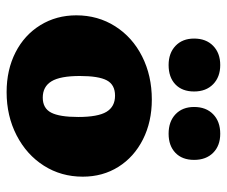

<svg xmlns="http://www.w3.org/2000/svg" viewBox="-74 -618 702 595"><g transform="rotate(90 277.5 -321.0)"><path d="M28 -206Q28 -273 62 -326.5Q96 -380 155.5 -410Q215 -440 289 -440Q358 -440 412.5 -412.5Q467 -385 497.5 -336.5Q528 -288 528 -226Q528 -159 494 -105.5Q460 -52 400 -21Q340 10 266 10Q197 10 143 -17.5Q89 -45 58.5 -94.5Q28 -144 28 -206ZM343 -212Q343 -273 327 -299.5Q311 -326 277 -326Q243 -326 229.5 -300.5Q216 -275 216 -217Q216 -156 232.5 -129Q249 -102 283 -102Q316 -102 329.5 -128Q343 -154 343 -212ZM100 -571Q100 -608 122.5 -630Q145 -652 182 -652Q219 -652 241.5 -630Q264 -608 264 -571Q264 -534 242 -513Q220 -492 182 -492Q145 -492 122.5 -513.5Q100 -535 100 -571ZM312 -571Q312 -608 334.5 -630Q357 -652 395 -652Q432 -652 454 -630Q476 -608 476 -571Q476 -534 454 -513Q432 -492 395 -492Q357 -492 334.5 -513.5Q312 -535 312 -571Z"/></g></svg>

Font: Ysabeau Heavy
Style: Regular
Weight: 800
Designer: Christian Thalmann (Catharsis Fonts)
Version: Version 0.003